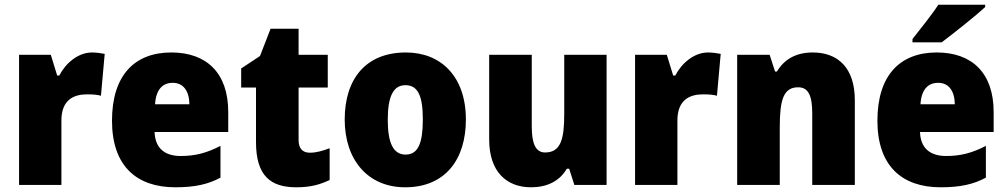

<svg xmlns="http://www.w3.org/2000/svg" viewBox="-20 -786 4279 816"><path d="M371 -563C311 -563 258 -516 232 -465H223L196 -553H61V0H241V-274C241 -364 296 -385 350 -385C379 -385 396 -383 409 -379L425 -557C410 -560 389 -563 371 -563Z M708 -563C553 -563 456 -467 456 -273C456 -81 560 10 725 10C809 10 865 -3 917 -31V-166C859 -136 810 -123 748 -123C675 -123 639 -161 637 -225H950V-310C950 -476 858 -563 708 -563ZM714 -434C759 -434 784 -400 785 -343H639C643 -408 673 -434 714 -434Z M1297 -137C1266 -137 1249 -155 1249 -191V-414H1373V-553H1249V-664H1130L1085 -548L1005 -495V-414H1068V-182C1068 -39 1130 10 1239 10C1301 10 1341 -2 1381 -21V-156C1351 -145 1325 -137 1297 -137Z M1960 -278C1960 -461 1854 -563 1705 -563C1536 -563 1445 -452 1445 -278C1445 -107 1543 10 1702 10C1873 10 1960 -109 1960 -278ZM1628 -277C1628 -375 1651 -424 1703 -424C1758 -424 1777 -375 1777 -278C1777 -180 1758 -129 1704 -129C1650 -129 1628 -181 1628 -277Z M2558 -553H2378V-300C2378 -197 2364 -138 2297 -138C2256 -138 2240 -176 2240 -249V-553H2059V-193C2059 -56 2133 10 2237 10C2302 10 2357 -14 2389 -69H2399L2421 0H2558Z M2989 -563C2929 -563 2876 -516 2850 -465H2841L2814 -553H2679V0H2859V-274C2859 -364 2914 -385 2968 -385C2997 -385 3014 -383 3027 -379L3043 -557C3028 -560 3007 -563 2989 -563Z M3434 -563C3363 -563 3313 -534 3282 -482H3274L3251 -553H3113V0H3294V-246C3294 -362 3310 -415 3372 -415C3417 -415 3432 -377 3432 -304V0H3613V-360C3613 -497 3542 -563 3434 -563Z M4167 -756V-766H3968C3939 -721 3891 -663 3858 -620V-606H3982C4034 -645 4127 -719 4167 -756ZM3961 -563C3806 -563 3709 -467 3709 -273C3709 -81 3813 10 3978 10C4062 10 4118 -3 4170 -31V-166C4112 -136 4063 -123 4001 -123C3928 -123 3892 -161 3890 -225H4203V-310C4203 -476 4111 -563 3961 -563ZM3967 -434C4012 -434 4037 -400 4038 -343H3892C3896 -408 3926 -434 3967 -434Z"/></svg>

Font: Noto Sans Sinhala SemiCondensed Black
Style: Regular
Weight: 900
Width: 4
Designer: Jelle Bosma - Monotype Design Team
Foundry: Monotype Imaging Inc.
Version: Version 2.006